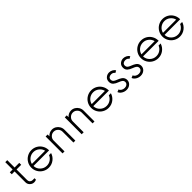

<svg xmlns="http://www.w3.org/2000/svg" viewBox="428 -2361 4014 4014"><g transform="rotate(-45 2435.0 -353.5)"><path d="M312.5 -442.4H174.8V-127.4Q174.8 -92.3 198 -69.8Q221.2 -47.4 254.9 -47.4H311V-6.3Q286.1 9.8 248.5 9.8Q194.3 9.8 155.3 -28.6Q116.2 -66.9 116.2 -120.1V-442.4H32.7V-500H116.2V-717.3H174.8V-500H312.5Z M938.5 -257.3V-243.7H477.1Q479 -162.1 538.1 -105.5Q597.2 -48.8 679.7 -48.8Q742.7 -48.8 793.7 -83.5Q844.7 -118.2 867.2 -174.8H928.2Q903.3 -93.3 835.2 -41.7Q767.1 9.8 679.7 9.8Q608.9 9.8 549.1 -24.9Q489.3 -59.6 454.3 -119.4Q419.4 -179.2 419.4 -250Q419.4 -320.8 454.3 -380.6Q489.3 -440.4 549.1 -475.1Q608.9 -509.8 679.7 -509.8Q749 -509.8 807.6 -476.6Q866.2 -443.4 901.1 -385.5Q936 -327.6 938.5 -257.3ZM679.7 -451.2Q607.9 -451.2 553.7 -408.2Q499.5 -365.2 483.4 -297.4H874.5Q858.4 -364.3 804 -407.7Q749.5 -451.2 679.7 -451.2Z M1287.1 -509.8Q1335.4 -509.8 1377.7 -484.9Q1419.9 -460 1445.3 -416.3Q1470.7 -372.6 1470.7 -321.3V0H1413.6V-321.3Q1413.6 -375.5 1375 -414.1Q1336.4 -452.6 1282.2 -452.6Q1228 -452.6 1189.5 -414.1Q1150.9 -375.5 1150.9 -321.3V0H1092.3V-500H1150.9V-446.3Q1176.3 -476.6 1211.7 -493.2Q1247.1 -509.8 1287.1 -509.8Z M1853 -509.8Q1901.4 -509.8 1943.6 -484.9Q1985.8 -460 2011.2 -416.3Q2036.6 -372.6 2036.6 -321.3V0H1979.5V-321.3Q1979.5 -375.5 1940.9 -414.1Q1902.3 -452.6 1848.1 -452.6Q1793.9 -452.6 1755.4 -414.1Q1716.8 -375.5 1716.8 -321.3V0H1658.2V-500H1716.8V-446.3Q1742.2 -476.6 1777.6 -493.2Q1813 -509.8 1853 -509.8Z M2706.5 -257.3V-243.7H2245.1Q2247.1 -162.1 2306.2 -105.5Q2365.2 -48.8 2447.8 -48.8Q2510.7 -48.8 2561.8 -83.5Q2612.8 -118.2 2635.3 -174.8H2696.3Q2671.4 -93.3 2603.3 -41.7Q2535.2 9.8 2447.8 9.8Q2377 9.8 2317.1 -24.9Q2257.3 -59.6 2222.4 -119.4Q2187.5 -179.2 2187.5 -250Q2187.5 -320.8 2222.4 -380.6Q2257.3 -440.4 2317.1 -475.1Q2377 -509.8 2447.8 -509.8Q2517.1 -509.8 2575.7 -476.6Q2634.3 -443.4 2669.2 -385.5Q2704.1 -327.6 2706.5 -257.3ZM2447.8 -451.2Q2376 -451.2 2321.8 -408.2Q2267.6 -365.2 2251.5 -297.4H2642.6Q2626.5 -364.3 2572 -407.7Q2517.6 -451.2 2447.8 -451.2Z M2980 9.8Q2922.4 9.8 2873.8 -20.5Q2825.2 -50.8 2810.1 -95.2L2866.2 -117.7Q2873.5 -87.9 2906.7 -67.6Q2939.9 -47.4 2980 -47.4Q3020.5 -47.4 3048.6 -69.6Q3076.7 -91.8 3076.7 -129.9Q3076.7 -144.5 3071.3 -156.7Q3065.9 -168.9 3058.1 -177.5Q3050.3 -186 3035.6 -194.8Q3021 -203.6 3008.1 -209.5Q2995.1 -215.3 2974.1 -223.6Q2940.4 -236.3 2917 -249Q2893.6 -261.7 2873.5 -279.1Q2853.5 -296.4 2843.8 -319.8Q2834 -343.3 2834 -372.6Q2834 -437 2876.5 -473.4Q2918.9 -509.8 2975.1 -509.8Q3019 -509.8 3058.1 -487.8Q3097.2 -465.8 3112.8 -435.1L3062.5 -407.7Q3036.6 -451.2 2977.5 -451.2Q2940.9 -451.2 2916.7 -432.1Q2892.6 -413.1 2892.6 -375Q2892.6 -359.4 2897.9 -346.7Q2903.3 -334 2910.4 -325.4Q2917.5 -316.9 2933.1 -307.9Q2948.7 -298.8 2960.4 -293.5Q2972.2 -288.1 2995.1 -278.8Q3020.5 -268.6 3035.9 -261.2Q3051.3 -253.9 3072.5 -240.2Q3093.8 -226.6 3105.7 -212.4Q3117.7 -198.2 3126.5 -176.5Q3135.3 -154.8 3135.3 -128.9Q3135.3 -68.8 3090.1 -29.5Q3044.9 9.8 2980 9.8Z M3397.5 9.8Q3339.8 9.8 3291.3 -20.5Q3242.7 -50.8 3227.5 -95.2L3283.7 -117.7Q3291 -87.9 3324.2 -67.6Q3357.4 -47.4 3397.5 -47.4Q3438 -47.4 3466.1 -69.6Q3494.1 -91.8 3494.1 -129.9Q3494.1 -144.5 3488.8 -156.7Q3483.4 -168.9 3475.6 -177.5Q3467.8 -186 3453.1 -194.8Q3438.5 -203.6 3425.5 -209.5Q3412.6 -215.3 3391.6 -223.6Q3357.9 -236.3 3334.5 -249Q3311 -261.7 3291 -279.1Q3271 -296.4 3261.2 -319.8Q3251.5 -343.3 3251.5 -372.6Q3251.5 -437 3293.9 -473.4Q3336.4 -509.8 3392.6 -509.8Q3436.5 -509.8 3475.6 -487.8Q3514.6 -465.8 3530.3 -435.1L3480 -407.7Q3454.1 -451.2 3395 -451.2Q3358.4 -451.2 3334.2 -432.1Q3310.1 -413.1 3310.1 -375Q3310.1 -359.4 3315.4 -346.7Q3320.8 -334 3327.9 -325.4Q3335 -316.9 3350.6 -307.9Q3366.2 -298.8 3377.9 -293.5Q3389.6 -288.1 3412.6 -278.8Q3438 -268.6 3453.4 -261.2Q3468.8 -253.9 3490 -240.2Q3511.2 -226.6 3523.2 -212.4Q3535.2 -198.2 3543.9 -176.5Q3552.7 -154.8 3552.7 -128.9Q3552.7 -68.8 3507.6 -29.5Q3462.4 9.8 3397.5 9.8Z M4177.7 -257.3V-243.7H3716.3Q3718.3 -162.1 3777.3 -105.5Q3836.4 -48.8 3918.9 -48.8Q3981.9 -48.8 4033 -83.5Q4084 -118.2 4106.4 -174.8H4167.5Q4142.6 -93.3 4074.5 -41.7Q4006.3 9.8 3918.9 9.8Q3848.1 9.8 3788.3 -24.9Q3728.5 -59.6 3693.6 -119.4Q3658.7 -179.2 3658.7 -250Q3658.7 -320.8 3693.6 -380.6Q3728.5 -440.4 3788.3 -475.1Q3848.1 -509.8 3918.9 -509.8Q3988.3 -509.8 4046.9 -476.6Q4105.5 -443.4 4140.4 -385.5Q4175.3 -327.6 4177.7 -257.3ZM3918.9 -451.2Q3847.2 -451.2 3793 -408.2Q3738.8 -365.2 3722.7 -297.4H4113.8Q4097.7 -364.3 4043.2 -407.7Q3988.8 -451.2 3918.9 -451.2Z M4814 -257.3V-243.7H4352.5Q4354.5 -162.1 4413.6 -105.5Q4472.7 -48.8 4555.2 -48.8Q4618.2 -48.8 4669.2 -83.5Q4720.2 -118.2 4742.7 -174.8H4803.7Q4778.8 -93.3 4710.7 -41.7Q4642.6 9.8 4555.2 9.8Q4484.4 9.8 4424.6 -24.9Q4364.7 -59.6 4329.8 -119.4Q4294.9 -179.2 4294.9 -250Q4294.9 -320.8 4329.8 -380.6Q4364.7 -440.4 4424.6 -475.1Q4484.4 -509.8 4555.2 -509.8Q4624.5 -509.8 4683.1 -476.6Q4741.7 -443.4 4776.6 -385.5Q4811.5 -327.6 4814 -257.3ZM4555.2 -451.2Q4483.4 -451.2 4429.2 -408.2Q4375 -365.2 4358.9 -297.4H4750Q4733.9 -364.3 4679.4 -407.7Q4625 -451.2 4555.2 -451.2Z"/></g></svg>

Font: Now Alt Light
Style: Regular
Weight: 300
Designer: Alfredo Marco Pradil
Foundry: Alfredo Marco Pradil
Version: Version 1.002;PS 001.002;hotconv 1.0.88;makeotf.lib2.5.64775